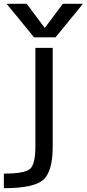

<svg xmlns="http://www.w3.org/2000/svg" viewBox="-38 -778 459 1017"><path d="M294.9 -757.8H401.4L255.9 -580.1H142.6L-2.9 -757.8H103.5L199.2 -629.9ZM149.4 -524.4H241.2V-2Q241.2 129.9 191.4 174.3Q141.6 218.8 -17.6 218.8V141.6Q93.8 141.6 121.6 116.2Q149.4 90.8 149.4 -2Z"/></svg>

Font: Gen Shin Gothic Regular
Style: Regular
Weight: 400
Designer: [Source Han Sans]
Ryoko NISHIZUKA  (kana & ideographs); Paul D. Hunt (Latin, Greek & Cyrillic); Wenlong ZHANG  (bopomofo
Version: Version 1.002.20150607